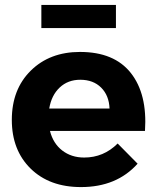

<svg xmlns="http://www.w3.org/2000/svg" viewBox="-20 -754 637 780"><path d="M451 -734V-640H148V-734ZM305 -543Q444 -543 511.5 -457.5Q579 -372 569 -222H183Q196 -171 233 -142.5Q270 -114 322 -114Q401 -114 458 -171L539 -89Q454 6 309 6Q181 6 104.5 -69Q28 -144 28 -267Q28 -391 105 -467Q182 -543 305 -543ZM180 -313H425Q423 -366 391 -398Q359 -430 306 -430Q256 -430 222.5 -398.5Q189 -367 180 -313Z"/></svg>

Font: Montserrat-Arabic SemiBold
Style: Regular
Weight: 600
Designer: Mohamed Gaber
Foundry: Kief Type Foundry
Version: Version 5.008;PS 005.008;hotconv 1.0.88;makeotf.lib2.5.64775